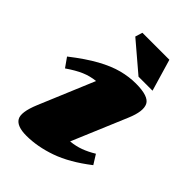

<svg xmlns="http://www.w3.org/2000/svg" viewBox="-222 -821 926 926"><g transform="rotate(45 241.0 -358.5)"><path d="M72 -126.5 190.5 -409.5Q152.5 -405.5 118.8 -391Q85 -376.5 41.5 -346.5L8 -394Q79 -449.5 135.8 -480.8Q192.5 -512 240.8 -524.5Q289 -537 334.5 -537Q422.5 -537 439.5 -502.2Q456.5 -467.5 426 -395.5L308 -115Q344 -118.5 374.5 -129.8Q405 -141 438 -161L468 -113Q376.5 -42 295.2 -13.5Q214 15 139.5 15Q75 15 56.8 -15.5Q38.5 -46 72 -126.5ZM416 -569H320.5L172.5 -695L184 -732H368Z"/></g></svg>

Font: Newsreader 6pt ExtraBold
Style: Italic
Weight: 800
Italic angle: -17°
Designer: Hugues Gentile
Foundry: Production Type
Version: Version 1.003; ttfautohint (v1.8.3)